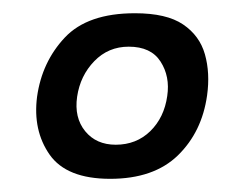

<svg xmlns="http://www.w3.org/2000/svg" viewBox="-20 -611 369 290"><path d="M146.4 -340.9Q80.5 -340.9 54.9 -377.5Q29.4 -414.1 36 -465Q43.4 -517.5 77.8 -554.2Q112.3 -591 183.8 -591Q231.6 -591 256.5 -574.1Q281.5 -557.2 289.5 -529Q297.5 -500.7 292.8 -467Q285.1 -411.8 248.7 -376.3Q212.2 -340.9 146.4 -340.9ZM154.8 -392.4Q185.9 -392.4 207 -412.9Q228 -433.5 232.6 -466Q237 -495.5 222.5 -518Q208.1 -540.5 174.4 -540.5Q143.6 -540.5 122.4 -518.6Q101.2 -496.7 96.5 -465Q91.9 -433.5 108.6 -412.9Q125.3 -392.4 154.8 -392.4Z"/></svg>

Font: Alumni Sans SC Thin
Style: Italic
Weight: 100
Italic angle: -8°
Designer: Robert E. Leuschke
Foundry: Robert E. Leuschke
Version: Version 1.016